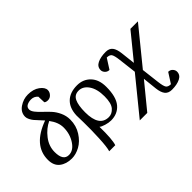

<svg xmlns="http://www.w3.org/2000/svg" viewBox="-134 -1196 1883 1883"><g transform="rotate(-45 808.0 -254.5)"><path d="M466 -270Q466 -185 423 -118Q380 -51 322 -19.5Q264 12 208 12Q131 12 81 -27Q31 -66 31 -146Q31 -346 285 -438Q274 -451 246.5 -480Q219 -509 207 -523.5Q195 -538 183.5 -560.5Q172 -583 172 -602Q172 -663 227 -700.5Q282 -738 345 -738Q420 -738 467.5 -703Q515 -668 515 -630Q515 -603 494.5 -580.5Q474 -558 445 -558Q418 -558 406 -570L403 -650Q375 -682 333 -682Q300 -682 275 -668.5Q250 -655 250 -625Q250 -602 272 -574Q294 -546 326 -516.5Q358 -487 390 -452.5Q422 -418 444 -370Q466 -322 466 -270ZM365 -261Q365 -333 310 -406Q239 -373 185.5 -304Q132 -235 132 -153Q132 -33 211 -33Q274 -33 319.5 -102.5Q365 -172 365 -261Z M750 -461Q834 -461 888.5 -404.5Q943 -348 943 -247Q943 -108 889 -44Q835 20 743 20Q711 20 671.5 8Q632 -4 618 -17Q621 160 600 220H516Q530 177 535.5 58Q541 -61 539 -158L537 -255Q541 -355 596.5 -408Q652 -461 750 -461ZM724 -413Q666 -413 642.5 -363Q619 -313 619 -217Q619 -19 751 -19Q796 -19 830.5 -58.5Q865 -98 865 -193Q865 -295 824.5 -354Q784 -413 724 -413Z M1616 -482 1313 -110 1335 75Q1343 144 1357.5 163.5Q1372 183 1409 183L1476 78Q1504 78 1521.5 97Q1539 116 1539 138Q1539 184 1494 206.5Q1449 229 1379 229Q1330 229 1306 199Q1282 169 1275 108L1259 -42L1046 218H942L1245 -154L1223 -339Q1215 -408 1200.5 -427.5Q1186 -447 1149 -447L1082 -342Q1054 -342 1036.5 -361Q1019 -380 1019 -402Q1019 -449 1064.5 -471.5Q1110 -494 1180 -494Q1229 -494 1252.5 -464Q1276 -434 1283 -372L1300 -222L1512 -482Z"/></g></svg>

Font: Veleka
Style: Italic
Weight: 400
Italic angle: -12°
Designer: Stefan Peev, Context Ltd, 2016; SIL International, 1997-2014.
Foundry: Stefan Peev, Context Ltd, 2016
Version: Version 1.000